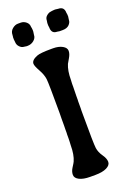

<svg xmlns="http://www.w3.org/2000/svg" viewBox="-161 -922 657 966"><g transform="rotate(-20 167.0 -439.0)"><path d="M22 -808.6 22.9 -818.4Q22.9 -837.9 37.6 -850.1Q52.2 -862.3 67.4 -862.3H83Q98.6 -862.3 111.6 -851.6Q124.5 -840.8 124.5 -824.7Q126 -819.8 126 -817.4L127 -807.1V-798.8L124.5 -781.2Q124.5 -765.1 109.9 -752.9Q95.2 -740.7 75.7 -740.7H70.3L56.6 -742.7Q45.4 -742.7 34.2 -753.9Q22.9 -765.1 22.9 -782.2L21.5 -794.4V-806.6ZM269 -754.9H252L239.7 -756.8Q209.5 -756.8 209.5 -790.5L208 -801.3V-814.9L210 -827.6Q210 -843.3 222.4 -853Q234.9 -862.8 245.1 -862.8L249 -863.8L263.7 -865.2H269.5L284.2 -863.3Q315.9 -863.3 315.9 -829.6L317.4 -822.3Q317.4 -820.3 317.4 -818.4L317.9 -812.5V-810.5L315.4 -792Q315.4 -778.8 303.5 -766.8Q291.5 -754.9 269 -754.9ZM173.3 -13.7H145.5Q110.4 -13.7 88.9 -24.4Q67.4 -35.2 67.4 -53Q67.4 -70.8 79.1 -88.9Q90.8 -106.9 94.2 -114.3Q108.4 -146 108.4 -196.8L109.4 -215.3L109.9 -234.4V-253.4L110.4 -262.7V-281.7L110.8 -300.8V-338.9L111.3 -367.2Q111.3 -526.9 108.4 -550.8Q105.5 -574.7 88.9 -604.5Q72.3 -634.3 72.3 -646Q72.3 -665.5 105 -678.2Q123.5 -685.5 182.1 -685.5H191.4Q221.7 -685.5 241.5 -674.3Q261.2 -663.1 261.2 -646.7Q261.2 -630.4 249.5 -610.8Q237.8 -591.3 235.4 -586.4Q221.7 -554.7 221.7 -504.9L220.7 -485.8Q220.7 -476.6 220.7 -467.3L219.7 -419.4V-400.4L219.2 -391.1V-353L218.8 -343.3V-324.2Q218.8 -164.1 222.2 -140.4Q225.6 -116.7 241.5 -94.2Q257.3 -71.8 257.3 -54Q257.3 -36.1 234.9 -24.9Q212.4 -13.7 173.3 -13.7Z"/></g></svg>

Font: Averia Gruesa Libre
Style: Regular
Weight: 400
Italic angle: -1.70001°
Version: Version 1.002